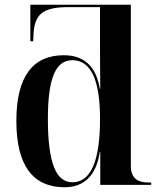

<svg xmlns="http://www.w3.org/2000/svg" viewBox="-20 -780 676 810"><path d="M253 10C332 10 386 -37 401 -139H403V0H618V-10H607C567 -10 532 -23 532 -80V-760H108V-606H120L121 -626C123 -720 159 -750 270 -750H402V-584C402 -550 402 -483 403 -406H401C385 -502 333 -547 249 -547C120 -547 49 -459 49 -270C49 -80 120 10 253 10ZM285 -11C215 -11 182 -96 182 -279C182 -448 214 -526 285 -526C364 -526 402 -442 402 -278C402 -100 363 -11 285 -11Z"/></svg>

Font: Noto Serif Display SemiBold
Style: Regular
Weight: 600
Designer: Monotype Design Team
Foundry: Monotype Imaging Inc.
Version: Version 2.009